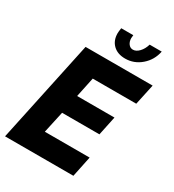

<svg xmlns="http://www.w3.org/2000/svg" viewBox="-214 -1037 1051 1158"><g transform="rotate(30 311.0 -457.5)"><path d="M483 -915H567Q554 -851 506 -809.5Q458 -768 396 -768Q343 -768 312 -798Q281 -828 281 -878Q281 -889 285 -915H369Q367 -901 367 -894Q367 -870 379 -854Q391 -838 410 -838Q432 -838 452.5 -859.5Q473 -881 483 -915ZM155 -710H622L591 -566H288L259 -428H519L491 -295H231L198 -144H510L480 0H4Z"/></g></svg>

Font: Raleway-v4020 ExtraBold
Style: Italic
Weight: 800
Italic angle: -12°
Designer: Matt McInerney, Pablo Impallari, Rodrigo Fuenzalida
Foundry: Matt McInerney, Pablo Impallari, Rodrigo Fuenzalida
Version: Version 4.020;PS 004.020;hotconv 1.0.88;makeotf.lib2.5.64775